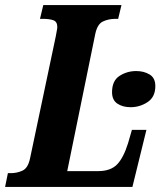

<svg xmlns="http://www.w3.org/2000/svg" viewBox="-40 -734 630 754"><path d="M-20 0 -9 -54H2Q27 -54 48.5 -64Q70 -74 78 -112L179 -591Q181 -604 183 -613Q185 -622 185 -628Q185 -649 169.5 -654.5Q154 -660 128 -660H117L130 -714H437L424 -660H413Q386 -660 364 -649.5Q342 -639 334 -600L224 -62H345Q394 -62 419.5 -88Q445 -114 463 -172L478 -224H535L480 0ZM473 -313Q442 -313 421 -327Q400 -341 400 -372Q400 -417 429.5 -436Q459 -455 495 -455Q525 -455 547.5 -441.5Q570 -428 570 -396Q570 -353 539.5 -333Q509 -313 473 -313Z"/></svg>

Font: Noto Serif ExtraCondensed ExtraBold
Style: Italic
Weight: 800
Width: 2
Italic angle: -12°
Designer: Monotype Design Team
Foundry: Monotype Imaging Inc.
Version: Version 2.013